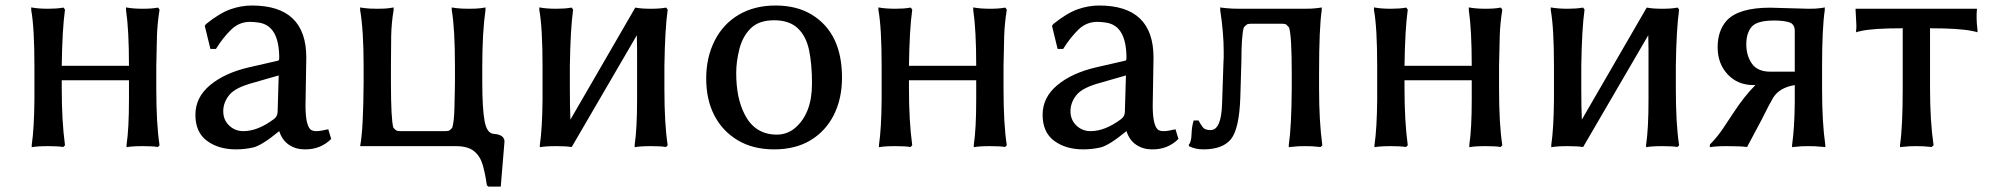

<svg xmlns="http://www.w3.org/2000/svg" viewBox="-20 -526 7264 700"><path d="M93.8 -489.3V-499Q119.1 -494.1 155.3 -494.1Q187.5 -494.1 209 -498H211.9L216.8 -491.2V-489.3Q207 -419.9 205.1 -286.1H450.2Q450.2 -417 439.5 -489.3V-499Q464.8 -494.1 500 -494.1Q534.2 -494.1 553.7 -498H556.6L561.5 -491.2V-489.3Q553.7 -440.4 552.2 -395Q550.8 -349.6 549.8 -285.2V-203.1Q549.8 -73.2 561.5 2V3.9L555.7 9.8H553.7Q539.1 6.8 500 6.8Q460.9 6.8 441.4 10.7V2Q450.2 -56.6 450.2 -163.1V-233.4H205.1V-203.1Q205.1 -84 216.8 2V3.9L210.9 9.8H209Q192.4 6.8 155.3 6.8Q116.2 6.8 95.7 10.7V2Q104.5 -56.6 105.5 -163.1V-285.2Q105.5 -424.8 93.8 -489.3Z M886.7 -280.3 993.2 -304.7Q998 -304.7 998 -314.5Q998 -431.6 924.8 -443.4Q906.2 -446.3 891.6 -446.3Q851.6 -446.3 822.3 -417.5Q793 -388.7 768.6 -349.6L767.6 -347.7H747.1L726.6 -431.6L731.4 -438.5Q781.2 -478.5 820.3 -492.2Q859.4 -505.9 898.4 -505.9Q1096.7 -505.9 1096.7 -316.4L1093.8 -141.6Q1093.8 -72.3 1111.3 -54.7Q1118.2 -47.9 1133.3 -47.9Q1148.4 -47.9 1176.8 -54.7L1187.5 -19.5Q1148.4 19.5 1090.8 18.6Q1058.6 18.6 1033.7 2Q1008.8 -14.6 998 -47.9Q933.6 4.9 902.8 11.7Q872.1 18.6 840.8 18.6Q776.4 18.6 734.4 -12.7Q692.4 -43.9 692.4 -107.4Q692.4 -170.9 745.6 -215.3Q798.8 -259.8 886.7 -280.3ZM867.2 -47.9Q919.9 -47.9 978.5 -91.8Q992.2 -101.6 992.2 -119.1L996.1 -251L904.3 -224.6Q837.9 -207 815.9 -179.7Q793.9 -152.3 793.9 -120.6Q793.9 -88.9 815.4 -68.4Q836.9 -47.9 867.2 -47.9Z M1293 6.8Q1304.7 -52.7 1305.7 -226.6V-285.2Q1305.7 -416 1293 -489.3V-499L1297.9 -498L1312.5 -496.1Q1326.2 -494.1 1356 -494.1Q1385.7 -494.1 1397.5 -496.1L1410.2 -498L1415 -499V-489.3Q1407.2 -442.4 1406.2 -395.5Q1405.3 -348.6 1405.3 -285.2V-226.6Q1405.3 -90.8 1414.1 -60.5Q1419.9 -53.7 1424.3 -50.8Q1428.7 -47.9 1440.4 -47.9H1603.5Q1615.2 -47.9 1619.6 -51.3Q1624 -54.7 1628.9 -60.5Q1635.7 -84 1636.7 -129.4Q1637.7 -174.8 1638.2 -197.3Q1638.7 -219.7 1638.7 -226.6V-283.2Q1638.7 -421.9 1627 -489.3V-499L1631.8 -498L1646.5 -496.1Q1660.2 -494.1 1689.9 -494.1Q1719.7 -494.1 1732.4 -496.1L1745.1 -498L1750 -499V-489.3Q1738.3 -408.2 1738.3 -283.2V-226.6Q1738.3 -130.9 1746.6 -85.4Q1754.9 -40 1779.3 -38.1Q1819.3 -35.2 1819.3 -9.8L1805.7 154.3H1760.7L1754.9 149.4V148.4Q1749 106.4 1739.7 74.7Q1730.5 43 1708 24.9Q1685.5 6.8 1641.6 6.8Z M1946.3 -489.3V-499Q1971.7 -494.1 2007.8 -494.1Q2040 -494.1 2061.5 -498H2064.5L2069.3 -491.2V-489.3Q2059.6 -419.9 2057.6 -285.2V-203.1Q2057.6 -137.7 2059.6 -89.8L2295.9 -498H2298.8Q2318.4 -494.1 2352.5 -494.1Q2386.7 -494.1 2406.2 -498H2409.2L2414.1 -491.2V-489.3Q2404.3 -419.9 2402.3 -285.2V-203.1Q2402.3 -73.2 2414.1 2V3.9L2408.2 9.8H2406.2Q2391.6 6.8 2352.5 6.8Q2313.5 6.8 2293.9 10.7V2Q2302.7 -56.6 2302.7 -163.1V-343.8Q2302.7 -372.1 2301.8 -397.5L2064.5 9.8H2061.5Q2044.9 6.8 2007.8 6.8Q1968.8 6.8 1948.2 10.7V2Q1957 -56.6 1958 -163.1V-285.2Q1958 -424.8 1946.3 -489.3Z M2939.5 -472.7Q3049.8 -405.3 3049.8 -243.2Q3049.8 -166 3020 -106.9Q2990.2 -47.9 2935.1 -14.6Q2879.9 18.6 2802.2 18.6Q2724.6 18.6 2668.9 -15.1Q2613.3 -48.8 2584 -106Q2554.7 -163.1 2554.7 -239.7Q2554.7 -316.4 2585.4 -377.4Q2616.2 -438.5 2673.3 -472.2Q2730.5 -505.9 2807.6 -505.9Q2884.8 -505.9 2939.5 -472.7ZM2664.1 -259.8Q2664.1 -168.9 2694.3 -110.4Q2731.4 -35.2 2812.5 -35.2Q2849.6 -35.2 2878.9 -59.6Q2940.4 -112.3 2940.4 -221.7Q2940.4 -292 2929.7 -343.3Q2918.9 -394.5 2888.2 -423.3Q2857.4 -452.1 2802.2 -452.1Q2747.1 -452.1 2717.3 -422.9Q2687.5 -393.6 2675.8 -347.7Q2664.1 -301.8 2664.1 -259.8Z M3182.6 -489.3V-499Q3208 -494.1 3244.1 -494.1Q3276.4 -494.1 3297.9 -498H3300.8L3305.7 -491.2V-489.3Q3295.9 -419.9 3293.9 -286.1H3539.1Q3539.1 -417 3528.3 -489.3V-499Q3553.7 -494.1 3588.9 -494.1Q3623 -494.1 3642.6 -498H3645.5L3650.4 -491.2V-489.3Q3642.6 -440.4 3641.1 -395Q3639.6 -349.6 3638.7 -285.2V-203.1Q3638.7 -73.2 3650.4 2V3.9L3644.5 9.8H3642.6Q3627.9 6.8 3588.9 6.8Q3549.8 6.8 3530.3 10.7V2Q3539.1 -56.6 3539.1 -163.1V-233.4H3293.9V-203.1Q3293.9 -84 3305.7 2V3.9L3299.8 9.8H3297.9Q3281.2 6.8 3244.1 6.8Q3205.1 6.8 3184.6 10.7V2Q3193.4 -56.6 3194.3 -163.1V-285.2Q3194.3 -424.8 3182.6 -489.3Z M3975.6 -280.3 4082 -304.7Q4086.9 -304.7 4086.9 -314.5Q4086.9 -431.6 4013.7 -443.4Q3995.1 -446.3 3980.5 -446.3Q3940.4 -446.3 3911.1 -417.5Q3881.8 -388.7 3857.4 -349.6L3856.4 -347.7H3835.9L3815.4 -431.6L3820.3 -438.5Q3870.1 -478.5 3909.2 -492.2Q3948.2 -505.9 3987.3 -505.9Q4185.5 -505.9 4185.5 -316.4L4182.6 -141.6Q4182.6 -72.3 4200.2 -54.7Q4207 -47.9 4222.2 -47.9Q4237.3 -47.9 4265.6 -54.7L4276.4 -19.5Q4237.3 19.5 4179.7 18.6Q4147.5 18.6 4122.6 2Q4097.7 -14.6 4086.9 -47.9Q4022.5 4.9 3991.7 11.7Q3960.9 18.6 3929.7 18.6Q3865.2 18.6 3823.2 -12.7Q3781.2 -43.9 3781.2 -107.4Q3781.2 -170.9 3834.5 -215.3Q3887.7 -259.8 3975.6 -280.3ZM3956.1 -47.9Q4008.8 -47.9 4067.4 -91.8Q4081.1 -101.6 4081.1 -119.1L4085 -251L3993.2 -224.6Q3926.8 -207 3904.8 -179.7Q3882.8 -152.3 3882.8 -120.6Q3882.8 -88.9 3904.3 -68.4Q3925.8 -47.9 3956.1 -47.9Z M4314.5 1Q4323.2 -7.8 4324.2 -37.1Q4325.2 -66.4 4332 -86.9H4349.6Q4357.4 -72.3 4365.2 -62Q4373 -51.8 4393.6 -51.8Q4432.6 -51.8 4435.5 -147.5L4440.4 -294.9Q4441.4 -306.6 4441.4 -317.4V-338.9Q4441.4 -405.3 4428.7 -489.3V-499L4434.6 -498L4452.1 -496.1Q4470.7 -494.1 4500 -494.1H4736.3Q4765.6 -494.1 4779.3 -496.1L4793.9 -498L4798.8 -499V-489.3Q4789.1 -421.9 4789.1 -259.8V-203.1Q4789.1 -84 4800.8 2V3.9L4794.9 9.8H4793L4780.3 8.8Q4767.6 6.8 4738.3 6.8Q4709 6.8 4696.3 8.8L4684.6 9.8L4678.7 10.7V2Q4688.5 -63.5 4689.5 -203.1V-259.8Q4689.5 -395.5 4679.7 -425.8Q4673.8 -432.6 4669.9 -436Q4666 -439.5 4654.3 -439.5H4541Q4529.3 -439.5 4524.9 -436Q4520.5 -432.6 4514.6 -425.8Q4505.9 -394.5 4505.9 -302.7L4502 -170.9Q4498 -55.7 4467.8 -18.6Q4437.5 18.6 4367.2 18.6Q4337.9 18.6 4314.5 6.8Z M4989.3 -489.3V-499Q5014.6 -494.1 5050.8 -494.1Q5083 -494.1 5104.5 -498H5107.4L5112.3 -491.2V-489.3Q5102.5 -419.9 5100.6 -286.1H5345.7Q5345.7 -417 5335 -489.3V-499Q5360.4 -494.1 5395.5 -494.1Q5429.7 -494.1 5449.2 -498H5452.1L5457 -491.2V-489.3Q5449.2 -440.4 5447.8 -395Q5446.3 -349.6 5445.3 -285.2V-203.1Q5445.3 -73.2 5457 2V3.9L5451.2 9.8H5449.2Q5434.6 6.8 5395.5 6.8Q5356.4 6.8 5336.9 10.7V2Q5345.7 -56.6 5345.7 -163.1V-233.4H5100.6V-203.1Q5100.6 -84 5112.3 2V3.9L5106.4 9.8H5104.5Q5087.9 6.8 5050.8 6.8Q5011.7 6.8 4991.2 10.7V2Q5000 -56.6 5001 -163.1V-285.2Q5001 -424.8 4989.3 -489.3Z M5633.8 -489.3V-499Q5659.2 -494.1 5695.3 -494.1Q5727.5 -494.1 5749 -498H5752L5756.8 -491.2V-489.3Q5747.1 -419.9 5745.1 -285.2V-203.1Q5745.1 -137.7 5747.1 -89.8L5983.4 -498H5986.3Q6005.9 -494.1 6040 -494.1Q6074.2 -494.1 6093.8 -498H6096.7L6101.6 -491.2V-489.3Q6091.8 -419.9 6089.8 -285.2V-203.1Q6089.8 -73.2 6101.6 2V3.9L6095.7 9.8H6093.8Q6079.1 6.8 6040 6.8Q6001 6.8 5981.4 10.7V2Q5990.2 -56.6 5990.2 -163.1V-343.8Q5990.2 -372.1 5989.3 -397.5L5752 9.8H5749Q5732.4 6.8 5695.3 6.8Q5656.2 6.8 5635.7 10.7V2Q5644.5 -56.6 5645.5 -163.1V-285.2Q5645.5 -424.8 5633.8 -489.3Z M6213.9 1Q6240.2 -25.4 6261.2 -56.6Q6282.2 -87.9 6300.8 -116.2Q6339.8 -175.8 6379.9 -215.8H6373Q6315.4 -215.8 6278.8 -254.9Q6242.2 -293.9 6242.2 -354Q6242.2 -414.1 6275.4 -451.2Q6319.3 -498 6433.6 -498L6573.2 -494.1Q6603.5 -494.1 6615.2 -496.1L6627.9 -498L6632.8 -499V-489.3Q6623 -421.9 6623 -286.1V-202.1Q6623 -77.1 6634.8 2V10.7L6629.9 9.8L6616.2 8.8Q6602.5 6.8 6573.2 6.8Q6543.9 6.8 6531.2 8.8L6519.5 9.8L6513.7 10.7V2Q6522.5 -59.6 6523.4 -152.3V-215.8Q6468.8 -207 6445.3 -170.9Q6431.6 -148.4 6404.3 -92.8L6349.6 9.8H6346.7Q6329.1 6.8 6274.4 6.8Q6234.4 6.8 6213.9 10.7ZM6435.5 -264.6H6523.4V-413.1Q6523.4 -438.5 6502.9 -444.8Q6482.4 -451.2 6448.2 -451.2Q6385.7 -451.2 6366.2 -428.2Q6346.7 -405.3 6346.7 -364.3Q6346.7 -323.2 6367.2 -293.9Q6387.7 -264.6 6435.5 -264.6Z M6745.1 -490.2V-494.1H7187.5V-490.2Q7186.5 -483.4 7186.5 -476.6V-457Q7186.5 -442.4 7189.5 -418V-408.2L7183.6 -410.2L7169.9 -413.1Q7123 -422.9 7016.6 -422.9V-204.1Q7016.6 -84 7029.3 2V3.9L7022.5 9.8H7020.5L7008.8 8.8Q6996.1 6.8 6966.3 6.8Q6936.5 6.8 6924.8 8.8L6912.1 9.8L6907.2 10.7V2Q6917 -63.5 6917 -204.1V-424.8L6916 -422.9Q6807.6 -422.9 6765.6 -413.1L6752.9 -410.2L6747.1 -408.2V-418Q6748 -420.9 6748 -425.8V-435.5Q6748 -441.4 6745.1 -490.2Z"/></svg>

Font: GenEi LateMin P v2
Style: Medium
Weight: 500
Designer: o_tamon (Modified)
Foundry: o_tamon / Adobe Systems Incorporated / FONT 910 / Philipp H. Poll
Version: Version 2.1;Original Version 1.004